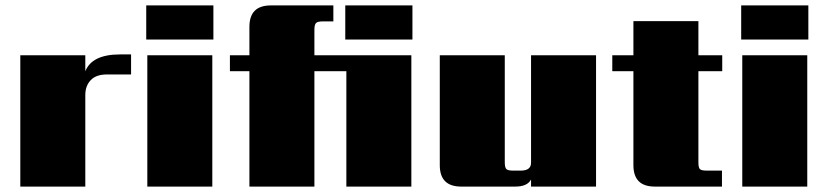

<svg xmlns="http://www.w3.org/2000/svg" viewBox="-20 -689 3056 709"><path d="M423 -488H464V-414H374Q335 -414 315 -393Q295 -372 295 -338V0H55V-485H295V-426Q320 -488 423 -488Z M764 0H524V-485H764ZM520 -543V-669H768V-543Z M1499 -485V0H1259V-426H1141V0H901V-426H829V-485H901V-590Q901 -669 980 -669H1211V-610H1172Q1153 -610 1147 -604Q1141 -598 1141 -579V-485ZM1255 -669H1503V-543H1255Z M1941 -485H2181V0H1941V-26Q1927 0 1883 0H1683Q1604 0 1604 -79V-485H1844V-90Q1844 -70 1850 -64.5Q1856 -59 1875 -59H1903Q1941 -59 1941 -88Z M2647 -426H2559V-90Q2559 -70 2564.5 -64.5Q2570 -59 2590 -59H2646V0H2398Q2319 0 2319 -79V-426H2241V-485H2319V-611H2559V-485H2647Z M2961 0H2721V-485H2961ZM2717 -543V-669H2965V-543Z"/></svg>

Font: Sarpanch Black
Style: Regular
Weight: 900
Designer: Manushi Parikh (Devanagari and Latin), Jyotish Sonowal (Devanagari)
Foundry: Indian Type Foundry
Version: Version 2.004;PS 1.0;hotconv 1.0.78;makeotf.lib2.5.61930; tt